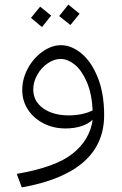

<svg xmlns="http://www.w3.org/2000/svg" viewBox="-20 -560 530 837"><path d="M434 -58Q434 193 75 257L53 198Q223 169 297.5 109Q372 49 384 -38Q364 -19 333 -9.5Q302 0 266 0Q213 0 170 -22Q127 -44 102 -82Q77 -120 77 -167Q77 -217 101.5 -262Q126 -307 165.5 -335Q205 -363 246 -363Q291 -363 334.5 -327.5Q378 -292 406 -222.5Q434 -153 434 -58ZM281 -57Q308 -57 335.5 -62.5Q363 -68 384 -79Q380 -153 358 -203.5Q336 -254 305.5 -278.5Q275 -303 244 -303Q216 -303 188 -284Q160 -265 142.5 -234Q125 -203 125 -170Q125 -119 168 -88Q211 -57 281 -57ZM238 -490 278 -540 327 -500 287 -451ZM115 -482 155 -531 203 -492 163 -442Z"/></svg>

Font: FiraGO Light
Style: Italic
Weight: 300
Italic angle: -8°
Designer: bBox Type GmbH
Foundry: bBox Type GmbH
Version: Version 1.001